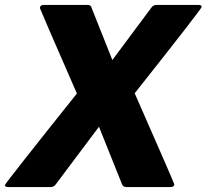

<svg xmlns="http://www.w3.org/2000/svg" viewBox="-52 -754 833 774"><path d="M636 0H457Q444 0 440 -11L347 -243L173 -11Q165 0 153 0H-20Q-32 0 -32 -8Q-32 -14 258 -377Q109 -718 109 -721Q109 -734 124 -734H301Q315 -734 317 -723L401 -512L558 -723Q566 -734 578 -734H750Q761 -734 761 -726Q761 -719 491 -378Q651 -14 651 -10Q649 0 636 0Z"/></svg>

Font: YamahaIndonesia935. App XBold
Style: Italic
Weight: 800
Italic angle: -10°
Designer: Dalton Maag Ltd
Foundry: Dalton Maag Ltd
Version: Version 1.002; January 01, 2024; Regular/Italic